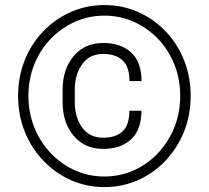

<svg xmlns="http://www.w3.org/2000/svg" viewBox="-20 -741 840 771"><path d="M52.7 -356Q52.7 -433.6 79.6 -500Q106.4 -566.4 154.3 -616Q202.1 -665.5 264.9 -693.1Q327.6 -720.7 399.4 -720.7Q471.2 -720.7 533.9 -693.1Q596.7 -665.5 644.3 -616Q691.9 -566.4 718.8 -500Q745.6 -433.6 745.6 -356Q745.6 -278.3 718.8 -211.9Q691.9 -145.5 644.3 -95.5Q596.7 -45.4 533.9 -17.6Q471.2 10.3 399.4 10.3Q327.6 10.3 264.9 -17.6Q202.1 -45.4 154.3 -95.5Q106.4 -145.5 79.6 -211.9Q52.7 -278.3 52.7 -356ZM94.2 -356Q94.2 -288.1 117.9 -229.2Q141.6 -170.4 183.8 -126Q226.1 -81.5 281.2 -56.9Q336.4 -32.2 399.4 -32.2Q461.9 -32.2 517.1 -56.9Q572.3 -81.5 614.3 -126Q656.2 -170.4 679.9 -229.2Q703.6 -288.1 703.6 -356Q703.6 -424.3 679.9 -482.9Q656.2 -541.5 614.3 -585.2Q572.3 -628.9 517.1 -653.6Q461.9 -678.2 399.4 -678.2Q336.4 -678.2 281.2 -653.6Q226.1 -628.9 183.8 -585.2Q141.6 -541.5 117.9 -482.9Q94.2 -424.3 94.2 -356ZM499.5 -296.4H547.9Q547.9 -219.7 506.3 -181.4Q464.8 -143.1 394 -143.1Q320.3 -143.1 275.9 -195.6Q231.4 -248 231.4 -332V-379.4Q231.4 -463.4 275.9 -515.9Q320.3 -568.4 394 -568.4Q464.8 -568.4 506.6 -530.3Q548.3 -492.2 548.3 -415.5H500Q500 -471.7 472.7 -498Q445.3 -524.4 394 -524.4Q339.4 -524.4 309.8 -482.9Q280.3 -441.4 280.3 -379.9V-332Q280.3 -270 309.8 -229Q339.4 -188 394 -188Q445.3 -188 472.4 -213.6Q499.5 -239.3 499.5 -296.4Z"/></svg>

Font: Vazirmatn UI FD ExtraLight
Style: Regular
Weight: 200
Designer: Saber Rastikerdar
Foundry: Saber Rastikerdar
Version: Version 33.003